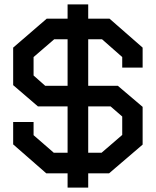

<svg xmlns="http://www.w3.org/2000/svg" viewBox="-20 -788 710 875"><path d="M477 2H382V67H288V2H191L40 -130V-232H133V-172L225 -92H288V-303H153L40 -400V-571L193 -703H288V-768H382V-703H479L630 -571V-480H537V-528L445 -609H382V-397H517L630 -301V-129ZM288 -609H227L133 -528V-444L186 -397H288ZM537 -257 484 -303H382V-92H443L537 -173Z"/></svg>

Font: Turret Road
Style: Bold
Weight: 700
Designer: Noponies
Foundry: Noponies
Version: Version 1.001; ttfautohint (v1.8)